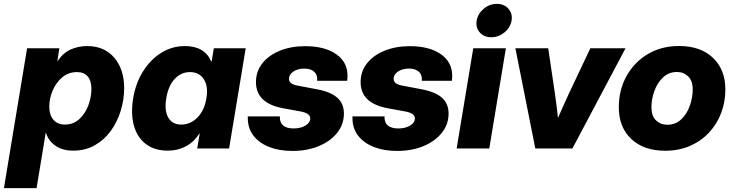

<svg xmlns="http://www.w3.org/2000/svg" viewBox="-50 -764 3775 988"><path d="M-29.8 204.1 89.4 -515.6H255.4L245.1 -448.7H245.6Q274.4 -491.7 313.5 -509.3Q352.5 -526.9 399.4 -526.9Q486.8 -526.9 537.8 -467.3Q588.9 -407.7 588.9 -311Q588.9 -251.5 571.3 -194.1Q553.7 -136.7 520 -90.3Q486.3 -43.9 437.7 -16.4Q389.2 11.2 326.7 11.2Q272.5 11.2 235.8 -13.7Q199.2 -38.6 186 -82H185.5L138.2 204.1ZM283.7 -123Q328.1 -123 358.6 -151.6Q389.2 -180.2 404.8 -222.4Q420.4 -264.6 420.4 -306.6Q420.4 -348.1 401.4 -370.6Q382.3 -393.1 346.2 -393.1Q302.2 -393.1 270.3 -366Q238.3 -338.9 220.9 -297.9Q203.6 -256.8 203.6 -215.3Q203.6 -172.4 224.9 -147.7Q246.1 -123 283.7 -123Z M813.5 11.2Q746.1 11.2 701.4 -22.2Q656.7 -55.7 639.4 -116.5Q622.1 -177.2 635.3 -258.8Q648.4 -337.4 686.8 -397.9Q725.1 -458.5 780.5 -492.7Q835.9 -526.9 901.4 -526.9Q1002.9 -526.9 1036.6 -448.2H1039.1L1050.3 -515.6H1214.4L1128.9 0H964.8L977.5 -76.7H975.6Q948.7 -33.7 906.7 -11.2Q864.7 11.2 813.5 11.2ZM882.8 -123Q930.7 -123 966.6 -159.9Q1002.4 -196.8 1012.2 -258.8Q1022.5 -319.8 998.8 -356.4Q975.1 -393.1 927.7 -393.1Q881.3 -393.1 848.6 -357.4Q815.9 -321.8 805.7 -258.8Q794.9 -195.3 815.7 -159.2Q836.4 -123 882.8 -123Z M1455.1 12.7Q1387.2 12.7 1335.4 -7.6Q1283.7 -27.8 1254.4 -65.7Q1225.1 -103.5 1225.1 -156.7Q1225.1 -162.1 1225.1 -165H1390.1Q1387.7 -103 1461.4 -103Q1496.6 -103 1521.5 -117.7Q1546.4 -132.3 1546.4 -155.3Q1546.4 -181.2 1497.1 -190.4L1406.2 -207Q1267.1 -232.9 1267.1 -341.3Q1267.1 -396.5 1299.8 -438Q1332.5 -479.5 1389.9 -502.9Q1447.3 -526.4 1520.5 -526.4Q1620.6 -526.4 1679.4 -485.6Q1738.3 -444.8 1738.3 -374.5Q1738.3 -360.8 1736.3 -348.1H1582Q1585 -377.9 1567.1 -394.5Q1549.3 -411.1 1516.1 -411.1Q1481.9 -411.1 1459.5 -395.8Q1437 -380.4 1437 -358.4Q1437 -331.5 1480 -323.7L1580.6 -304.7Q1651.9 -291.5 1685.8 -261Q1719.7 -230.5 1719.7 -179.7Q1719.7 -124 1685.1 -80.6Q1650.4 -37.1 1590.6 -12.2Q1530.8 12.7 1455.1 12.7Z M1993.7 12.7Q1925.8 12.7 1874 -7.6Q1822.3 -27.8 1793 -65.7Q1763.7 -103.5 1763.7 -156.7Q1763.7 -162.1 1763.7 -165H1928.7Q1926.3 -103 2000 -103Q2035.2 -103 2060.1 -117.7Q2085 -132.3 2085 -155.3Q2085 -181.2 2035.6 -190.4L1944.8 -207Q1805.7 -232.9 1805.7 -341.3Q1805.7 -396.5 1838.4 -438Q1871.1 -479.5 1928.5 -502.9Q1985.8 -526.4 2059.1 -526.4Q2159.2 -526.4 2218 -485.6Q2276.9 -444.8 2276.9 -374.5Q2276.9 -360.8 2274.9 -348.1H2120.6Q2123.5 -377.9 2105.7 -394.5Q2087.9 -411.1 2054.7 -411.1Q2020.5 -411.1 1998 -395.8Q1975.6 -380.4 1975.6 -358.4Q1975.6 -331.5 2018.6 -323.7L2119.1 -304.7Q2190.4 -291.5 2224.4 -261Q2258.3 -230.5 2258.3 -179.7Q2258.3 -124 2223.6 -80.6Q2189 -37.1 2129.2 -12.2Q2069.3 12.7 1993.7 12.7Z M2299.8 0 2385.3 -515.6H2553.2L2467.8 0ZM2478 -572.3Q2440.4 -572.3 2418.7 -597.2Q2397 -622.1 2402.8 -658.2Q2409.2 -693.8 2439.2 -719Q2469.2 -744.1 2506.8 -744.1Q2544.4 -744.1 2566.4 -719Q2588.4 -693.8 2582.5 -658.2Q2576.2 -622.1 2545.9 -597.2Q2515.6 -572.3 2478 -572.3Z M2704.6 0 2602.1 -515.6H2771L2806.2 -278.3Q2810.5 -248 2814.2 -217.8Q2817.9 -187.5 2821.3 -157.2Q2834.5 -187.5 2848.1 -217.8Q2861.8 -248 2875.5 -278.3L2987.8 -515.6H3168.9L2895.5 0Z M3372.6 11.7Q3262.7 11.7 3198.5 -48.8Q3134.3 -109.4 3134.3 -211.9Q3134.3 -300.8 3173.8 -372.3Q3213.4 -443.8 3283.4 -485.6Q3353.5 -527.3 3444.3 -527.3Q3554.7 -527.3 3618.7 -466.6Q3682.6 -405.8 3682.6 -303.2Q3682.6 -239.7 3661.1 -182.9Q3639.6 -126 3599.1 -82.3Q3558.6 -38.6 3501.2 -13.4Q3443.8 11.7 3372.6 11.7ZM3383.3 -122.1Q3426.3 -122.1 3455.6 -149.9Q3484.9 -177.7 3499.8 -220Q3514.6 -262.2 3514.6 -304.2Q3514.6 -348.1 3491.2 -370.8Q3467.8 -393.6 3433.6 -393.6Q3391.1 -393.6 3361.8 -365.7Q3332.5 -337.9 3317.4 -295.9Q3302.2 -253.9 3302.2 -210.9Q3302.2 -167 3325.7 -144.5Q3349.1 -122.1 3383.3 -122.1Z"/></svg>

Font: Inter Display ExtraBold
Style: Italic
Weight: 800
Italic angle: -9.39999°
Designer: Rasmus Andersson
Foundry: rsms
Version: Version 4.000;git-a52131595